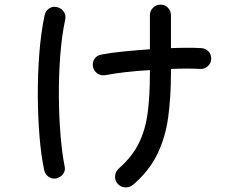

<svg xmlns="http://www.w3.org/2000/svg" viewBox="-20 -783 1040 830"><path d="M555 16Q540 28 521 27Q502 26 489 12Q476 -3 477.5 -22Q479 -41 493 -54Q552 -106 580.5 -164.5Q609 -223 618.5 -296Q628 -369 628 -466V-480Q520 -474 435 -458Q416 -455 401 -465.5Q386 -476 382 -494Q378 -513 388.5 -528.5Q399 -544 418 -547Q459 -555 514.5 -560.5Q570 -566 628 -570V-717Q628 -736 641.5 -749.5Q655 -763 674 -763Q693 -763 706 -749.5Q719 -736 719 -717V-575Q799 -578 850 -575Q869 -574 881.5 -560.5Q894 -547 893 -528Q892 -509 878 -496.5Q864 -484 846 -485Q792 -488 719 -485V-466Q719 -363 707 -275.5Q695 -188 659.5 -115.5Q624 -43 555 16ZM224 -12Q206 -8 190.5 -18.5Q175 -29 171 -48Q158 -108 151 -191.5Q144 -275 143.5 -368Q143 -461 150 -552Q157 -643 173 -718Q177 -736 192.5 -746.5Q208 -757 227 -752Q245 -748 255.5 -732.5Q266 -717 262 -699Q247 -629 240.5 -543Q234 -457 234.5 -368.5Q235 -280 241.5 -201Q248 -122 259 -66Q264 -47 253.5 -32Q243 -17 224 -12Z"/></svg>

Font: Zen Maru Gothic Medium
Style: Regular
Weight: 500
Designer: Yoshimichi Ohira
Foundry: Positype
Version: Version 1.001